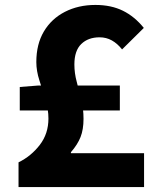

<svg xmlns="http://www.w3.org/2000/svg" viewBox="-20 -757 639 777"><path d="M55 0V-100Q106 -125 141 -170.5Q176 -216 176 -277Q176 -315 164 -354Q152 -393 139.5 -431.5Q127 -470 127 -506Q127 -578 157.5 -629.5Q188 -681 242.5 -709Q297 -737 366 -737Q430 -737 477.5 -713.5Q525 -690 562 -644L474 -557Q455 -581 432.5 -593.5Q410 -606 383 -606Q337 -606 309 -579Q281 -552 281 -496Q281 -461 290.5 -426Q300 -391 309 -354Q318 -317 318 -276Q318 -233 306 -202.5Q294 -172 267 -141V-137H563V0ZM60 -310V-405L136 -411H465V-310Z"/></svg>

Font: Noto Sans TC ExtraBold
Style: Regular
Weight: 800
Designer: Ryoko NISHIZUKA  (kana, bopomofo & ideographs); Paul D. Hunt (Latin, Greek & Cyrillic); Sandoll Communications , Soo-you
Foundry: Adobe
Version: Version 2.004-H2;hotconv 1.0.118;makeotfexe 2.5.65603